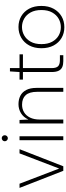

<svg xmlns="http://www.w3.org/2000/svg" viewBox="702 -1448 758 2202"><g transform="rotate(-90 1081.0 -347.0)"><path d="M223 0 27 -502H75L249 -47L423 -502H471L275 0Z M574 0V-502H619V0ZM597 -636Q583 -636 572.5 -646.5Q562 -657 562 -671Q562 -686 572.5 -696Q583 -706 597 -706Q611 -706 621 -696.5Q631 -687 631 -671Q631 -657 621 -646.5Q611 -636 597 -636Z M766 0V-502H806L811 -400Q837 -457 884 -485.5Q931 -514 987 -514Q1042 -514 1084 -492.5Q1126 -471 1150 -425Q1174 -379 1174 -307V0H1129V-300Q1129 -389 1091 -431Q1053 -473 981 -473Q933 -473 894.5 -450Q856 -427 833.5 -381.5Q811 -336 811 -269V0Z M1480 0Q1441 0 1413 -12Q1385 -24 1370.5 -53.5Q1356 -83 1356 -133V-463H1269V-502H1356L1363 -612H1401V-502H1559V-463H1401V-134Q1401 -81 1422 -60Q1443 -39 1493 -39H1549V0Z M1870 12Q1801 12 1746.5 -20Q1692 -52 1660.5 -111Q1629 -170 1629 -251Q1629 -332 1661 -391Q1693 -450 1748.5 -482Q1804 -514 1872 -514Q1942 -514 1996.5 -482Q2051 -450 2082.5 -391.5Q2114 -333 2114 -251Q2114 -170 2081.5 -111Q2049 -52 1994.5 -20Q1940 12 1870 12ZM1870 -28Q1922 -28 1966.5 -53Q2011 -78 2039 -127.5Q2067 -177 2067 -251Q2067 -325 2039.5 -374.5Q2012 -424 1967.5 -449Q1923 -474 1872 -474Q1821 -474 1776.5 -449Q1732 -424 1704 -374.5Q1676 -325 1676 -251Q1676 -177 1703.5 -127.5Q1731 -78 1775 -53Q1819 -28 1870 -28Z"/></g></svg>

Font: DM Sans 16pt ExtraLight
Style: Regular
Weight: 250
Version: Version 4.004;gftools[0.9.30]